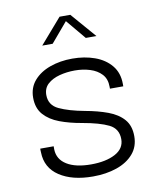

<svg xmlns="http://www.w3.org/2000/svg" viewBox="-84 -804 724 879"><g transform="rotate(-10 278.0 -364.5)"><path d="M277.5 9.5Q181.5 9.5 122.2 -29.5Q63 -68.5 61.5 -140.5Q61 -145 61 -149.8Q61 -154.5 61 -158H123.5Q123.5 -154.5 123.5 -151.2Q123.5 -148 123.5 -143Q125 -97 165.8 -71.8Q206.5 -46.5 278.5 -46.5Q347 -46.5 390.5 -69.5Q434 -92.5 434 -136.5Q434 -185 392 -205.8Q350 -226.5 269.5 -240.5Q213.5 -250 168.2 -267Q123 -284 96.2 -314.2Q69.5 -344.5 69.5 -393Q69.5 -439.5 97.5 -472Q125.5 -504.5 172.8 -521.5Q220 -538.5 277 -538.5Q333.5 -538.5 380.8 -521.5Q428 -504.5 456.5 -470Q485 -435.5 485 -384V-373H423V-382Q423 -418.5 402.5 -440.5Q382 -462.5 349 -472.8Q316 -483 278.5 -483Q241 -483 207.2 -474Q173.5 -465 152.2 -445.8Q131 -426.5 131 -395Q131 -347.5 175.2 -326.8Q219.5 -306 292.5 -292.5Q351.5 -282 397.2 -265Q443 -248 469 -218.2Q495 -188.5 495 -139.5Q495 -91 466.2 -57.8Q437.5 -24.5 388.2 -7.5Q339 9.5 277.5 9.5ZM152 -621 253 -737.5H303L404 -621H354.5L278 -712.5L200.5 -621Z"/></g></svg>

Font: Epilogue Light
Style: Regular
Weight: 300
Designer: Tyler Finck
Foundry: Etcetera Type Co
Version: Version 2.111; ttfautohint (v1.8.3)